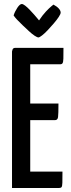

<svg xmlns="http://www.w3.org/2000/svg" viewBox="-20 -939 354 959"><path d="M40 0V-682Q40 -682 42.5 -691Q45 -700 57 -700H297Q297 -663 296.5 -646Q296 -629 292.5 -623.5Q289 -618 281 -618H131V-82H292Q292 -44 291.5 -26.5Q291 -9 287.5 -4.5Q284 0 275 0ZM50 -339V-422H272Q272 -370 270 -354.5Q268 -339 255 -339ZM172 -752Q166 -752 153 -760.5Q140 -769 124.5 -783.5Q109 -798 93 -813Q77 -828 65 -841Q53 -854 48 -862Q54 -881 66.5 -900Q79 -919 89 -919Q95 -919 105.5 -911Q116 -903 128 -890.5Q140 -878 151 -865.5Q162 -853 168.5 -845Q175 -837 175 -837Q193 -864 209.5 -881.5Q226 -899 236.5 -907.5Q247 -916 247 -916Q264 -907 273.5 -896.5Q283 -886 283 -876Q283 -869 273.5 -854.5Q264 -840 249 -822.5Q234 -805 218.5 -788.5Q203 -772 190 -762Q177 -752 172 -752Z"/></svg>

Font: Yanone Kaffeesatz ExtraLight Medium
Style: Regular
Weight: 500
Version: Version 2.003